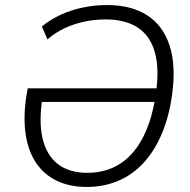

<svg xmlns="http://www.w3.org/2000/svg" viewBox="-20 -733 753 761"><path d="M325 8Q255 8 204 -17Q153 -42 122 -89Q91 -136 81.5 -202.5Q72 -269 84 -349L90 -383H622L614 -329H128L149 -350Q133 -253 148.5 -185.5Q164 -118 209 -83Q254 -48 326 -48Q400 -48 456 -84Q512 -120 548 -191Q584 -262 598 -364Q612 -460 594 -525Q576 -590 527 -623Q478 -656 398 -656Q356 -656 315.5 -647.5Q275 -639 238 -622Q201 -605 168 -577L146 -628Q180 -656 221.5 -675Q263 -694 310 -703.5Q357 -713 404 -713Q501 -713 564 -672Q627 -631 652.5 -551.5Q678 -472 662 -357Q650 -270 621 -202Q592 -134 548.5 -87Q505 -40 448 -16Q391 8 325 8Z"/></svg>

Font: Nunito Sans 10pt SemiCondensed Light
Style: Italic
Weight: 300
Width: 4
Italic angle: -9°
Designer: Vernon Adams
Foundry: Vernon Adams
Version: Version 3.101;gftools[0.9.27]